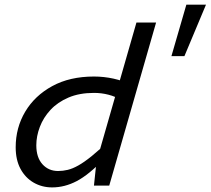

<svg xmlns="http://www.w3.org/2000/svg" viewBox="-20 -808 917 836"><path d="M389.1 0 398.9 -93.2V-100L574.1 -710H659.7L455.7 0ZM510.7 -371.1Q482.8 -387.8 452.3 -395.6Q421.9 -403.5 389.4 -403.5Q325.4 -403.5 278.1 -383.2Q230.8 -363 199.7 -329.4Q168.6 -295.7 153.4 -255.3Q138.1 -215 138.1 -175.4Q138.1 -122.5 164.8 -92.9Q191.4 -63.4 232.9 -63.4Q253.8 -63.4 274.8 -68.4Q295.9 -73.4 321 -87.5Q346.1 -101.5 379.2 -128.2Q412.3 -155 457.7 -198.5L432.5 -115.5Q366.6 -47 314.2 -19.5Q261.7 8 207 8Q162.9 8 126.6 -12.8Q90.4 -33.7 69.3 -72.7Q48.3 -111.8 48.3 -166.8Q48.3 -251.7 89.7 -321.6Q131.2 -391.4 207.5 -433.1Q283.8 -474.8 389.2 -474.8Q432.2 -474.8 474.3 -465.6Q516.4 -456.4 558.6 -436.3ZM726.4 -563.6 791.4 -787.6H876.9L783 -563.6Z"/></svg>

Font: Intel One Mono Light
Style: Italic
Weight: 300
Italic angle: -16°
Monospace: yes
Designer: Fred Shallcrass
Foundry: Frere-Jones Type LLC
Version: Version 1.004